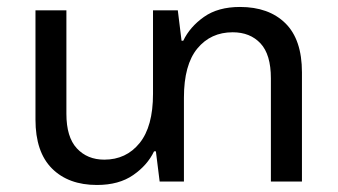

<svg xmlns="http://www.w3.org/2000/svg" viewBox="-20 -522 971 552"><path d="M669.9 -502Q752.9 -502 800.5 -455.1Q848.1 -408.2 848.1 -314V0H758.8V-296.9Q758.8 -365.2 729 -397.2Q699.2 -429.2 648.9 -429.2Q585.9 -429.2 547.4 -382.6Q508.8 -335.9 508.8 -241.2V0H439L428.2 -86.9H422.9Q403.8 -46.9 362.8 -18.6Q321.8 9.8 258.8 9.8Q176.8 9.8 129.4 -37.6Q82 -85 82 -178.2V-492.2H170.9V-194.8Q170.9 -127.9 200.9 -95.5Q231 -63 279.8 -63Q342.8 -63 381.3 -110.6Q419.9 -158.2 419.9 -252V-492.2H491.2L502 -404.8H506.8Q525.9 -444.8 566.4 -473.4Q606.9 -502 669.9 -502Z"/></svg>

Font: Kurinto Seri
Style: Regular
Weight: 400
Designer: Kurinto was developed by Clint Goss from a range of fonts that are compatible with the SIL Open Font License Version 1.1
Foundry: Clinton F. Goss
Version: Version 2.196; July 25, 2020